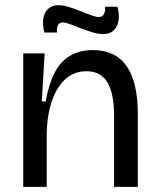

<svg xmlns="http://www.w3.org/2000/svg" viewBox="-20 -724 617 744"><path d="M70 0V-300V-517H153L142 -331H157Q169 -399 192 -443Q215 -487 252.5 -508.5Q290 -530 340 -530Q427 -530 470.5 -468Q514 -406 514 -282V0H422V-275Q422 -364 395.5 -406Q369 -448 315 -448Q267 -448 233.5 -417.5Q200 -387 181.5 -333.5Q163 -280 161 -210V0ZM379 -592Q360 -592 337.5 -599Q315 -606 293 -614.5Q271 -623 252.5 -630Q234 -637 223 -637Q211 -637 205 -627Q199 -617 201 -598H152Q144 -629 148 -653Q152 -677 167.5 -690.5Q183 -704 206 -704Q225 -704 247 -697Q269 -690 291.5 -681Q314 -672 333 -665Q352 -658 363 -658Q377 -658 383 -670Q389 -682 387 -698H435Q443 -670 439.5 -645.5Q436 -621 421 -606.5Q406 -592 379 -592Z"/></svg>

Font: Bricolage Grotesque 36pt
Style: Regular
Weight: 400
Designer: Mathieu Triay
Foundry: Atelier Triay
Version: Version 1.001;gftools[0.9.33.dev8+g029e19f]